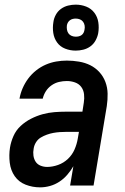

<svg xmlns="http://www.w3.org/2000/svg" viewBox="-20 -799 540 827"><path d="M153 8Q120 8 90.5 -3.5Q61 -15 43.5 -40Q26 -65 22 -98Q18 -131 23 -163Q27 -188 38 -213Q49 -238 69 -256.5Q89 -275 113.5 -287.5Q138 -300 163.5 -307Q189 -314 214.5 -316Q240 -318 265 -318H335L341 -357Q344 -375 342 -393Q340 -411 330 -424.5Q320 -438 303 -444Q286 -450 268 -450Q251 -450 234 -446Q217 -442 202 -431.5Q187 -421 177.5 -406Q168 -391 164 -374H64Q68 -397 77.5 -419Q87 -441 101.5 -460.5Q116 -480 135.5 -495.5Q155 -511 177 -520.5Q199 -530 222 -534Q245 -538 268 -538Q294 -538 320.5 -533.5Q347 -529 369 -518Q391 -507 408 -488.5Q425 -470 434 -446Q443 -422 443.5 -395.5Q444 -369 440 -342L383 0H282L296 -83Q285 -64 270 -46.5Q255 -29 236 -16.5Q217 -4 195.5 2Q174 8 153 8ZM183 -80Q206 -80 230 -88.5Q254 -97 272.5 -114.5Q291 -132 301 -155Q311 -178 315 -202L320 -231H265Q251 -231 237 -230Q223 -229 209.5 -226.5Q196 -224 182 -219Q168 -214 155.5 -206.5Q143 -199 135 -186Q127 -173 125 -159Q122 -144 124 -129Q126 -114 133.5 -102.5Q141 -91 154.5 -85.5Q168 -80 183 -80ZM306 -581Q282 -581 260.5 -589.5Q239 -598 226 -616Q213 -634 209.5 -657Q206 -680 210 -704Q212 -720 220.5 -735.5Q229 -751 243 -761Q257 -771 273.5 -775Q290 -779 306 -779Q330 -779 351.5 -770.5Q373 -762 386.5 -744Q400 -726 403.5 -703Q407 -680 403 -656Q400 -640 391.5 -624.5Q383 -609 369 -599Q355 -589 338.5 -585Q322 -581 306 -581ZM306 -641Q313 -641 319.5 -642.5Q326 -644 331.5 -648Q337 -652 340 -658Q343 -664 344 -671Q346 -680 344.5 -689Q343 -698 338 -705Q333 -712 324.5 -715.5Q316 -719 306 -719Q300 -719 293.5 -717.5Q287 -716 281.5 -712Q276 -708 272.5 -702Q269 -696 268 -689Q267 -680 268.5 -671Q270 -662 275 -655Q280 -648 288.5 -644.5Q297 -641 306 -641Z"/></svg>

Font: Iosevka Curly Semibold Oblique
Style: Regular
Weight: 600
Italic angle: -9°
Monospace: yes
Designer: Belleve Invis
Foundry: Belleve Invis
Version: Version 11.1.0; ttfautohint (v1.8.3)